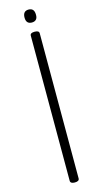

<svg xmlns="http://www.w3.org/2000/svg" viewBox="-234 -1730 972 1805"><g transform="rotate(-15 252.5 -827.5)"><path d="M252 14Q231 14 220 7Q209 0 209 -14V-1426Q209 -1440 220 -1446.5Q231 -1453 252 -1453Q274 -1453 285 -1446.5Q296 -1440 296 -1426V-14Q296 0 285 7Q274 14 252 14ZM252 -1543Q224 -1543 210 -1558.5Q196 -1574 196 -1605Q196 -1637 210 -1653Q224 -1669 252 -1669Q279 -1669 293 -1653Q307 -1637 307 -1605Q308 -1574 293.5 -1558.5Q279 -1543 252 -1543Z"/></g></svg>

Font: Playwrite ID
Style: Regular
Weight: 400
Designer: Veronika Burian, José Scaglione
Foundry: TypeTogether
Version: Version 1.002